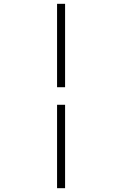

<svg xmlns="http://www.w3.org/2000/svg" viewBox="-20 -843 640 1006"><path d="M279 -386V-823H321V-386ZM279 143V-294H321V143Z"/></svg>

Font: Iosevka Curly XLtEx
Style: Regular
Weight: 200
Width: 7
Monospace: yes
Designer: Belleve Invis
Foundry: Belleve Invis
Version: Version 11.1.0; ttfautohint (v1.8.3)